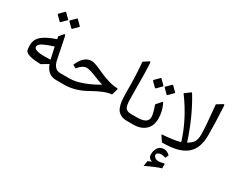

<svg xmlns="http://www.w3.org/2000/svg" viewBox="-131 -1230 2558 2095"><g transform="rotate(30 1147.5 -182.5)"><path d="M356.4 -695.3 414.1 -637.7Q418 -633.3 412.6 -627.9L357.4 -572.3Q351.1 -565.9 344.2 -572.3L289.6 -627Q283.2 -633.3 290 -640.1L345.2 -695.3Q350.6 -700.7 356.4 -695.3ZM209.5 -695.3 267.1 -637.7Q271 -633.3 265.6 -627.9L210.4 -572.3Q203.6 -565.9 197.3 -572.3L142.6 -627Q136.2 -633.3 143.1 -640.1L198.2 -695.3Q203.6 -700.7 209.5 -695.3ZM246.1 -160.2Q261.2 -160.2 319.8 -162.6L287.1 -309.1Q245.6 -295.9 218.5 -285.9Q191.4 -275.9 164.3 -262.9Q137.2 -250 124 -235.8Q110.8 -221.7 110.8 -206.1Q110.8 -160.2 246.1 -160.2ZM508.8 0H483.4Q375 0 334 -115.7L250 -65.9Q64.5 -68.8 49.8 -127.4Q44.9 -147 44.9 -188.5Q44.9 -225.6 59.1 -255.1Q73.2 -284.7 103 -309.1Q132.8 -333.5 173.1 -353Q213.4 -372.6 271 -392.1L264.6 -424.8L304.2 -471.7Q314 -483.4 319.8 -479.7Q325.7 -476.1 329.6 -455.6L381.8 -197.8Q403.8 -87.9 483.9 -87.9H508.8Q520.5 -87.9 520.5 -49.8V-37.6Q520.5 0 508.8 0Z M604 -217.8 562.5 -237.3Q617.7 -375 719.2 -375Q755.9 -375 852.5 -329.6Q1006.8 -257.8 1103 -256.8Q1116.7 -256.8 1112.3 -242.2L1090.3 -168.5Q1012.2 -166 856 -77.1Q720.7 0 585 0H503.4Q476.6 0 476.6 -37.6V-49.8Q476.6 -87.9 503.4 -87.9H601.6Q675.3 -87.9 768.1 -122.6Q860.8 -157.2 944.8 -208Q915 -214.4 811 -255.9Q742.2 -283.2 706.1 -283.2Q657.7 -283.2 604 -217.8Z M1286.1 -269.5Q1286.1 -240.2 1286.6 -220.9Q1287.1 -201.7 1288.6 -181.6Q1290 -161.6 1293 -149.7Q1295.9 -137.7 1301 -126Q1306.2 -114.3 1313 -107.9Q1319.8 -101.6 1330.1 -96.4Q1340.3 -91.3 1353.5 -89.6Q1366.7 -87.9 1383.8 -87.9H1407.7Q1419.4 -87.9 1419.4 -49.8V-37.6Q1419.4 0 1407.7 0H1381.3Q1353 0 1330.1 -4.9Q1307.1 -9.8 1290.3 -20.5Q1273.4 -31.2 1260.7 -44.4Q1248 -57.6 1239.7 -77.9Q1231.4 -98.1 1226.3 -118.4Q1221.2 -138.7 1218.5 -167.7Q1215.8 -196.8 1214.8 -222.7Q1213.9 -248.5 1213.9 -284.7Q1213.9 -496.6 1199.2 -644L1263.7 -686.5Q1276.9 -695.3 1278.3 -672.4Q1286.1 -567.9 1286.1 -269.5Z M1661.1 -192.4Q1661.1 -100.1 1605.2 -50Q1549.3 0 1454.1 0H1402.3Q1375.5 0 1375.5 -37.6V-49.8Q1375.5 -87.9 1402.3 -87.9H1452.6Q1586.9 -87.9 1586.9 -168.9Q1586.9 -212.4 1551.8 -310.5L1606 -373Q1613.3 -381.8 1623 -360.8Q1661.1 -282.2 1661.1 -192.4ZM1618.2 -589.4 1675.8 -531.7Q1679.7 -527.3 1674.3 -522L1619.1 -466.3Q1612.8 -460 1606 -466.3L1551.3 -521Q1544.9 -527.3 1551.8 -534.2L1606.9 -589.4Q1612.3 -594.7 1618.2 -589.4ZM1471.2 -589.4 1528.8 -531.7Q1532.7 -527.3 1527.3 -522L1472.2 -466.3Q1465.3 -460 1459 -466.3L1404.3 -521Q1397.9 -527.3 1404.8 -534.2L1460 -589.4Q1465.3 -594.7 1471.2 -589.4Z M1778.8 333.5 1789.1 267.6Q1789.1 267.6 1835.9 247.1Q1784.2 236.8 1784.2 183.1Q1784.2 169.9 1786.4 155.8Q1788.6 141.6 1795.2 124.3Q1801.8 106.9 1812 93.8Q1822.3 80.6 1840.6 71.5Q1858.9 62.5 1882.8 62.5Q1920.4 62.5 1957.5 98.1L1940.4 137.7Q1908.2 127.9 1885.3 127.9Q1861.8 127.9 1845.7 138.4Q1829.6 148.9 1829.6 162.6Q1829.6 179.7 1846.4 194.3Q1863.3 209 1892.6 209Q1915 209 1940.4 202.1Q1967.3 194.8 1967.3 204.6V255.9Q1910.2 270.5 1778.8 333.5ZM2004.4 -96.2Q1931.2 -338.9 1760.3 -570.8L1826.2 -620.1Q1835 -626.5 1840.3 -617.2Q1972.2 -403.3 2062.5 -123.5Q2112.8 -151.9 2132.6 -185.1Q2152.3 -218.3 2152.3 -275.4Q2152.3 -372.6 2125 -642.1L2191.4 -683.1Q2209.5 -694.3 2210.9 -673.8Q2222.7 -450.2 2222.7 -314.5Q2222.7 -224.1 2198.5 -161.1Q2174.3 -98.1 2123.5 -59.8Q2072.8 -21.5 1999.8 -4.4Q1926.8 12.7 1824.2 12.7L1780.8 -52.2Q1773.4 -63.5 1782.2 -63.5Q1933.6 -73.7 2004.4 -96.2Z"/></g></svg>

Font: Sahel FD-WOL
Style: FD-WOL
Weight: 400
Foundry: Saber Rastikerdar (saber.rastikerdar@gmail.com)
Version: Version 2.0.2